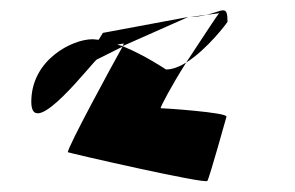

<svg xmlns="http://www.w3.org/2000/svg" viewBox="-20 -658 556 362"><path d="M39 -466C39 -388 158 -546 163 -546L211 -570C193 -538 106 -378 108 -371C108 -370 369 -310 371 -317C375 -323 407 -438 407 -438C409 -446 289 -454 283 -454C281 -454 303 -496 331 -540C318 -532 305 -527 293 -527C293 -527 253 -554 211 -571L335 -626L174 -596L166 -583C162 -583 159 -584 154 -584C117 -584 39 -546 39 -466ZM154 -566C154 -566 154 -567 155 -567C155 -567 154 -566 154 -566ZM201 -574C208 -575 212 -576 214 -576C213 -576 213 -574 211 -571C208 -572 204 -573 201 -574ZM331 -540C371 -565 409 -616 409 -617C409 -650 400 -637 369 -630L393 -633C390 -630 360 -584 331 -540ZM337 -626H339ZM339 -626C350 -626 361 -628 369 -630Z"/></svg>

Font: Ampere
Style: SCSuCnd
Weight: 400
Version: Version 1